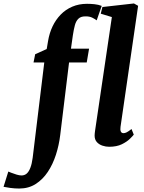

<svg xmlns="http://www.w3.org/2000/svg" viewBox="-148 -837 833 1108"><path d="M129.5 -601Q137 -646 155.2 -684.5Q173.5 -723 202 -752.5Q230.5 -782 269 -798.5Q307.5 -815 354 -815Q374.5 -815 397 -812.8Q419.5 -810.5 439 -803L410 -719.5Q400.5 -727 384.5 -735Q368.5 -743 344 -742.5Q318.5 -742.5 304.5 -729Q290.5 -715.5 284 -691Q277.5 -666.5 272.5 -633.5L261.5 -556H366L352.5 -476.5H250.5L199.5 -57.5Q192.5 0.5 174.8 55.8Q157 111 128 154.8Q99 198.5 58 224.8Q17 251 -37 251Q-62.5 251 -88.5 247.5Q-114.5 244 -127.5 241L-100 153Q-96.5 154.5 -82.8 160Q-69 165.5 -52.5 170.5Q-36 175.5 -24 175.5Q-6.5 175.5 6 164.8Q18.5 154 27.2 131.2Q36 108.5 40.5 74L107.5 -476.5H45.5L55 -524L121.5 -554ZM547.5 -105Q545 -88 549.2 -78.2Q553.5 -68.5 565 -68.5Q572.5 -68.5 582.2 -73Q592 -77.5 611 -92.5L624 -60Q618.5 -52.5 601.5 -35.8Q584.5 -19 555 -4.5Q525.5 10 481.5 10Q462.5 10 443 3.5Q423.5 -3 410.8 -17.2Q398 -31.5 398 -55Q398 -61 398.8 -68Q399.5 -75 400.5 -81.8Q401.5 -88.5 402 -92L497.5 -738.5L433.5 -758L443 -796.5L625 -817L649 -803.5Z"/></svg>

Font: Merriweather 20pt ExtraBold
Style: Italic
Weight: 800
Italic angle: -7.8°
Version: Version 2.101